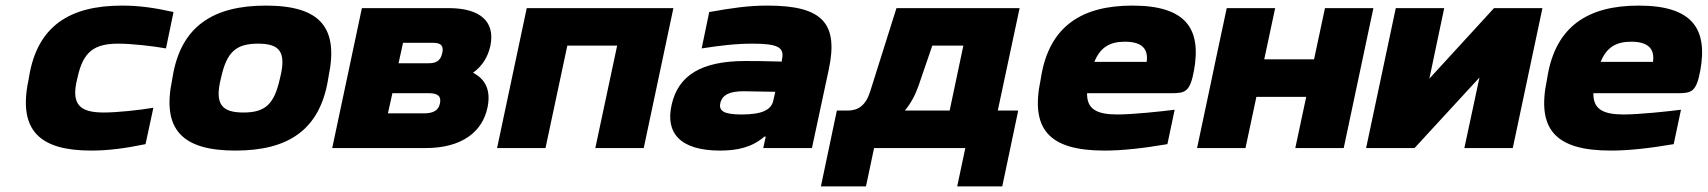

<svg xmlns="http://www.w3.org/2000/svg" viewBox="-20 -529 6101 686"><path d="M84 -256 82 -244C43 -61 124 9 306 9C367 9 427 1 500 -14L528 -144C481 -136 400 -127 351 -127C268 -127 232 -153 256 -248L257 -252C277 -345 317 -373 403 -373C452 -373 529 -364 573 -356L600 -486C533 -501 478 -509 416 -509C229 -509 114 -436 84 -256Z M597 -256 595 -244C558 -67 630 9 821 9C1009 9 1122 -64 1152 -244L1154 -256C1190 -429 1126 -509 930 -509C743 -509 627 -436 597 -256ZM769 -248 770 -252C790 -342 822 -373 902 -373C978 -373 1004 -345 981 -252L980 -248C960 -158 929 -127 850 -127C774 -127 746 -155 769 -248Z M1167 0H1501C1629 0 1704 -57 1722 -146C1734 -204 1716 -246 1670 -269C1702 -292 1723 -324 1732 -365C1750 -451 1697 -500 1583 -500H1273ZM1366 -124 1382 -196H1511C1545 -196 1557 -185 1552 -160C1547 -135 1529 -124 1495 -124ZM1404 -303 1420 -376H1528C1556 -376 1566 -365 1560 -339C1554 -311 1537 -303 1512 -303Z M1756 0H1929L2007 -366H2185L2107 0H2280L2386 -500H1862Z M2723 -509C2654 -509 2599 -501 2514 -486L2487 -356C2552 -366 2607 -373 2669 -373C2761 -373 2783 -359 2774 -317L2773 -309C2712 -311 2667 -311 2643 -311C2486 -311 2404 -260 2380 -156C2356 -53 2411 9 2553 9C2615 9 2668 -3 2711 -41H2716L2707 0H2881L2941 -280C2976 -444 2921 -509 2723 -509ZM2554 -162C2561 -190 2587 -203 2637 -203C2655 -203 2707 -202 2750 -201L2743 -170C2736 -136 2702 -120 2630 -120C2565 -120 2547 -133 2554 -162Z M3009 -134H2970L2913 137H3074L3103 0H3429L3400 137H3561L3618 -134H3545L3623 -500H3183L3089 -202C3073 -151 3045 -134 3009 -134ZM3213 -134C3234 -159 3250 -189 3262 -223L3311 -366H3422L3373 -134Z M4246 -277C4273 -426 4218 -509 4026 -509C3846 -509 3730 -436 3700 -256L3698 -244C3661 -68 3727 9 3926 9C3990 9 4063 1 4151 -14L4177 -137C4131 -131 4028 -120 3972 -120C3897 -120 3863 -140 3864 -196H4166C4215 -196 4232 -201 4246 -277ZM3890 -308C3911 -359 3944 -380 3999 -380C4064 -380 4083 -351 4077 -308Z M4257 0H4430L4469 -183H4647L4608 0H4781L4887 -500H4714L4675 -317H4497L4536 -500H4363L4324 -317L4310 -250Z M4861 0H5034L5266 -252L5212 0H5385L5491 -500H5318L5087 -248L5140 -500H4967Z M6055 -277C6082 -426 6027 -509 5835 -509C5655 -509 5539 -436 5509 -256L5507 -244C5470 -68 5536 9 5735 9C5799 9 5872 1 5960 -14L5986 -137C5940 -131 5837 -120 5781 -120C5706 -120 5672 -140 5673 -196H5975C6024 -196 6041 -201 6055 -277ZM5699 -308C5720 -359 5753 -380 5808 -380C5873 -380 5892 -351 5886 -308Z"/></svg>

Font: LT Wave Black
Style: Italic
Weight: 900
Designer: Daniel Lyons
Version: Version 2.5 (Glyphs App)